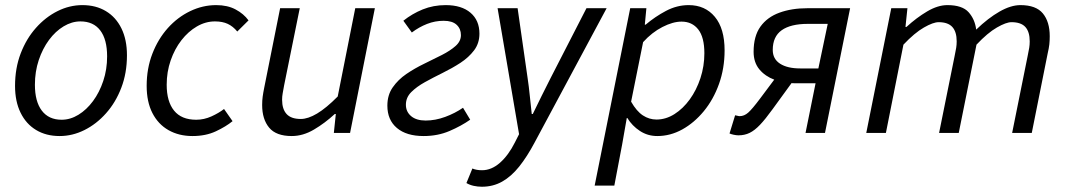

<svg xmlns="http://www.w3.org/2000/svg" viewBox="-20 -518 4163 748"><path d="M212.1 12Q159.7 12 120.7 -11.5Q81.7 -34.9 60.2 -78.8Q38.6 -122.6 38.6 -183.4Q38.6 -252.6 60.6 -309.9Q82.6 -367.3 120.1 -409.4Q157.6 -451.6 204.3 -474.8Q251 -498.1 301.2 -498.1Q353.6 -498.1 392.6 -474.6Q431.6 -451.2 453.1 -407.3Q474.6 -363.5 474.6 -302.7Q474.6 -233.5 452.6 -176.2Q430.7 -118.8 393.1 -76.7Q355.6 -34.5 308.9 -11.3Q262.2 12 212.1 12ZM220 -51.5Q254 -51.5 285.6 -70.9Q317.3 -90.3 342.3 -124.1Q367.4 -158 382.3 -202.7Q397.3 -247.5 397.3 -298.2Q397.3 -364.6 370.5 -399.6Q343.8 -434.6 293.3 -434.6Q259.9 -434.6 227.9 -415.4Q196 -396.2 170.9 -362.3Q145.9 -328.5 130.9 -283.7Q116 -239 116 -187.9Q116 -122.4 142.9 -87Q169.9 -51.5 220 -51.5Z M729.9 12Q677 12 636.6 -10.9Q596.2 -33.8 573.8 -77.5Q551.4 -121.2 551.4 -183.4Q551.4 -251.4 573.6 -308.7Q595.7 -366 633.7 -408.5Q671.7 -450.9 720.7 -474.5Q769.7 -498.1 822.3 -498.1Q866.5 -498.1 898 -481.1Q929.6 -464.2 948.2 -438.6L904.4 -395.2Q887.6 -415.5 867.2 -425Q846.7 -434.6 817.4 -434.6Q780.9 -434.6 747.1 -415Q713.4 -395.4 686.9 -361.4Q660.4 -327.4 644.9 -282.6Q629.4 -237.9 629.4 -187.9Q629.4 -122.4 658.2 -87Q686.9 -51.5 744.4 -51.5Q775 -51.5 803.9 -64.6Q832.9 -77.8 852.8 -93.4L886 -46Q860.5 -25 821.1 -6.5Q781.7 12 729.9 12Z M1116.6 12Q1055.6 12 1028.5 -20.8Q1001.3 -53.6 1001.3 -108.9Q1001.3 -126.3 1003.3 -141.2Q1005.3 -156.2 1009.3 -176L1071.3 -486H1147.8L1087 -186.1Q1083.6 -167.2 1081.3 -154.6Q1079 -142 1079 -129.5Q1079 -92.7 1096.7 -73.6Q1114.3 -54.5 1151.9 -54.5Q1179.9 -54.5 1215.4 -75.7Q1250.9 -96.9 1295.7 -142.1L1364 -486H1440.4L1343.8 0H1280.6L1288.3 -73.9H1284.3Q1246 -38.5 1203.3 -13.3Q1160.6 12 1116.6 12Z M1630.4 12Q1563.4 12 1526.3 -19.4Q1489.1 -50.7 1489.1 -106.5Q1489.1 -147.8 1510 -177.7Q1530.9 -207.7 1563.2 -229.8Q1595.6 -251.9 1632.4 -269.6Q1669.2 -287.4 1701.5 -303.8Q1733.9 -320.3 1754.8 -338.8Q1775.7 -357.3 1775.7 -381.2Q1775.7 -405.8 1759 -421.4Q1742.3 -437 1708.3 -437Q1674.9 -437 1643.8 -424.8Q1612.6 -412.6 1584.4 -391.4L1551.4 -437.2Q1585.5 -464.5 1626.8 -481.3Q1668.2 -498.1 1716.2 -498.1Q1778.4 -498.1 1813.1 -468.3Q1847.8 -438.6 1847.8 -386.8Q1847.8 -349.4 1826.9 -321.8Q1806 -294.2 1773.7 -273.1Q1741.3 -252.1 1704.5 -234Q1667.8 -215.9 1635.4 -198Q1603.1 -180.1 1582.2 -159.2Q1561.3 -138.3 1561.3 -110Q1561.3 -82.8 1581.6 -65.6Q1602 -48.4 1638.2 -48.4Q1675.8 -48.4 1714.4 -62.6Q1752.9 -76.8 1783.8 -98.2L1811.8 -51.7Q1777.4 -27.5 1731.4 -7.7Q1685.4 12 1630.4 12Z M1857.3 209.5Q1841 209.5 1825.3 206Q1809.6 202.5 1797.1 195.1L1820.3 138.5Q1836.1 145.2 1857.8 145.2Q1894.7 145.2 1927.7 116.2Q1960.7 87.1 1985.7 37.4L2002.2 4.8L1918.5 -486.1H1996.5L2035.5 -213.8Q2040.4 -181.3 2044.1 -143.9Q2047.8 -106.5 2051.6 -73.8H2055.6Q2072.1 -107.7 2090.1 -144.3Q2108.2 -180.9 2125 -213.8L2264.8 -486.1H2343.4L2063.2 36.4Q2033.7 92.1 2002.8 130.8Q1971.9 169.5 1936.3 189.5Q1900.8 209.5 1857.3 209.5Z M2296.7 205.1 2435.2 -486.1H2498.2L2492.1 -422H2495.4Q2532.2 -453.2 2574.8 -475.7Q2617.4 -498.1 2662.9 -498.1Q2727 -498.1 2764.9 -452.5Q2802.9 -406.9 2802.9 -321.7Q2802.9 -251.9 2781.2 -191.2Q2759.5 -130.5 2722 -84.9Q2684.5 -39.4 2638 -13.7Q2591.4 12 2540.7 12Q2503.2 12 2472.9 -7.9Q2442.7 -27.7 2423.9 -58.4H2421.9L2403.6 45.7L2373.3 205.1ZM2537.5 -52.3Q2574 -52.3 2607.6 -73.5Q2641.2 -94.8 2667.3 -130.9Q2693.4 -166.9 2708.8 -213.6Q2724.1 -260.3 2724.1 -310.5Q2724.1 -372.9 2700.2 -403.4Q2676.3 -433.8 2635.1 -433.8Q2601.6 -433.8 2560.7 -412.8Q2519.8 -391.9 2485.4 -353.8L2438.7 -121.9Q2460 -84.5 2484.6 -68.4Q2509.2 -52.3 2537.5 -52.3Z M3118.2 0 3157.3 -193.5H3078.1Q3034.4 -193.5 2997.5 -207.2Q2960.6 -220.9 2938.2 -248Q2915.9 -275.1 2915.9 -316.2Q2915.9 -377.2 2942.5 -414.3Q2969.2 -451.5 3016.8 -468.7Q3064.4 -486 3125.7 -486H3291.9L3194 0ZM3097.3 -251.4H3168.2L3204.7 -425H3127.4Q3060.1 -425 3025.3 -400.2Q2990.5 -375.4 2990.5 -323.4Q2990.5 -288.2 3019.1 -269.8Q3047.8 -251.4 3097.3 -251.4ZM3027.2 -249 3093.8 -235.6 2989.4 -92Q2961.8 -53.8 2940.9 -31.8Q2920 -9.8 2900.4 -0.3Q2880.9 9.2 2856.9 9.2Q2848.7 9.2 2838.5 7Q2828.2 4.8 2822.1 2L2843.9 -68.9Q2850.2 -67.9 2854 -66.7Q2857.8 -65.5 2861.8 -65.5Q2879.2 -65.5 2894.7 -79.1Q2910.3 -92.7 2941.4 -134.3Z M3354.8 0 3452.2 -486.1H3515.2L3507.6 -413.2H3511.6Q3550.4 -448.9 3592 -473.5Q3633.6 -498.1 3670.9 -498.1Q3728.7 -498.1 3753.4 -470.5Q3778.1 -443 3783.1 -402.7Q3829.7 -447.6 3873.9 -472.8Q3918.1 -498.1 3955.4 -498.1Q4016.2 -498.1 4042.9 -465.6Q4069.6 -433.1 4069.6 -376.9Q4069.6 -359.7 4068 -344.8Q4066.3 -329.9 4061.6 -310L3999.6 0H3923.1L3983.6 -300.1Q3987.9 -319.8 3989.7 -331.9Q3991.6 -344 3991.6 -356.8Q3991.6 -394.2 3974.6 -412.9Q3957.6 -431.6 3920.5 -431.6Q3899.8 -431.6 3863.7 -410.8Q3827.6 -390.1 3784.2 -344L3715.1 0H3638.5L3699.1 -300.1Q3703.3 -319.8 3705.2 -331.9Q3707.1 -344 3707.1 -356.8Q3707.1 -394.2 3690.1 -412.9Q3673.1 -431.6 3636.7 -431.6Q3615.7 -431.6 3579.4 -410.8Q3543.1 -390.1 3499.6 -344L3431.3 0Z"/></svg>

Font: Source Sans Variable
Style: Italic
Weight: 200
Italic angle: -11°
Designer: Paul D. Hunt
Foundry: Adobe Systems Incorporated
Version: Version 3.006;hotconv 1.0.111;makeotfexe 2.5.65597